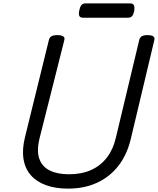

<svg xmlns="http://www.w3.org/2000/svg" viewBox="-20 -1098 935 1137"><path d="M383 19Q308 19 252 -1.5Q196 -22 162 -61Q128 -100 119 -158Q110 -216 129 -290L270 -863Q274 -877 285 -883.5Q296 -890 320 -890Q343 -890 354 -883Q365 -876 361 -861L215 -282Q196 -206 212.5 -158.5Q229 -111 274.5 -88.5Q320 -66 388 -66Q464 -66 520 -91.5Q576 -117 613 -165Q650 -213 666 -282L805 -863Q809 -877 820 -883.5Q831 -890 854 -890Q901 -890 894 -861L754 -273Q731 -179 679.5 -114Q628 -49 553 -15Q478 19 383 19ZM473 -993Q454 -993 449.5 -1004.5Q445 -1016 449 -1034Q453 -1055 461 -1066.5Q469 -1078 487 -1078H750Q769 -1078 773.5 -1065.5Q778 -1053 775 -1034Q771 -1014 763 -1003.5Q755 -993 737 -993Z"/></svg>

Font: Playwrite IS
Style: Regular
Weight: 400
Designer: Veronika Burian, José Scaglione
Foundry: TypeTogether
Version: Version 1.002